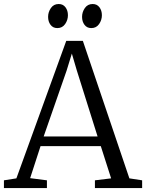

<svg xmlns="http://www.w3.org/2000/svg" viewBox="-24 -958 744 978"><path d="M59.5 -49.5 313.5 -750H398L635 -49.5L700 -39.5V0H459.5V-39.5L542 -49.5L489.5 -213.5H182.5L129.5 -50.5L215 -39.5V0H-4V-39.5ZM473 -263 367 -600 342 -685 315 -597.5 198.5 -263ZM267.5 -815Q246 -815 233.5 -831.5Q221 -848 221 -872Q221 -896.5 235.2 -917Q249.5 -937.5 274.5 -937.5H275.5Q297 -937.5 309.5 -921Q322 -904.5 322 -880.5Q322 -856 307.8 -835.5Q293.5 -815 268.5 -815ZM440.5 -815Q419 -815 406.5 -831.5Q394 -848 394 -872Q394 -896.5 408.2 -917Q422.5 -937.5 447.5 -937.5H448.5Q470 -937.5 482.5 -921Q495 -904.5 495 -880.5Q495 -856 480.8 -835.5Q466.5 -815 441.5 -815Z"/></svg>

Font: Merriweather 36pt Light
Style: Regular
Weight: 300
Designer: Eben Sorkin
Foundry: Eben Sorkin
Version: Version 2.100